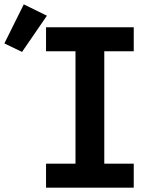

<svg xmlns="http://www.w3.org/2000/svg" viewBox="-112 -860 732 880"><path d="M99 0V-110H234V-625H99V-735H501V-625H366V-110H501V0ZM-11 -622 -92 -661 -3 -840 103 -788Z"/></svg>

Font: Iosevka Curly XBdEx
Style: Regular
Weight: 800
Width: 7
Monospace: yes
Designer: Belleve Invis
Foundry: Belleve Invis
Version: Version 11.1.0; ttfautohint (v1.8.3)